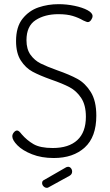

<svg xmlns="http://www.w3.org/2000/svg" viewBox="-20 -752 527 921"><path d="M205 149Q196 149 189 142Q182 135 182 126Q182 115 192 111L298 50Q302 49 306 48Q315 48 320.5 55Q326 62 326 71Q326 84 314 91L214 146Q210 149 205 149ZM392 -192Q392 -248 369.5 -282Q347 -316 314 -333.5Q281 -351 226 -370Q170 -390 136.5 -408Q103 -426 80 -461.5Q57 -497 57 -555Q57 -623 88 -662Q119 -701 164.5 -716.5Q210 -732 261 -732Q300 -732 338 -724Q376 -716 400 -703Q424 -690 424 -675Q424 -666 417 -656Q410 -646 401 -646Q398 -646 392 -648.5Q386 -651 379 -654Q357 -667 329 -675.5Q301 -684 260 -684Q195 -684 151 -655.5Q107 -627 107 -559Q107 -516 126.5 -489Q146 -462 175 -447.5Q204 -433 254 -415Q314 -394 351.5 -373.5Q389 -353 415.5 -310.5Q442 -268 442 -197Q442 -95 386.5 -44.5Q331 6 238 6Q179 6 133.5 -12Q88 -30 63.5 -55Q39 -80 39 -98Q39 -108 46.5 -117Q54 -126 62 -126Q67 -126 72.5 -121Q78 -116 84 -108Q109 -79 141 -60.5Q173 -42 233 -42Q310 -42 351 -80Q392 -118 392 -192Z"/></svg>

Font: Dosis
Style: Regular
Weight: 400
Designer: Edgar Tolentino, Pablo Impallari, Igino Marini
Foundry: Edgar Tolentino, Pablo Impallari, Igino Marini
Version: Version 1.007;Glyphs 3.1.1 (3134)